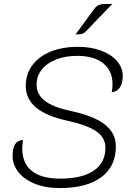

<svg xmlns="http://www.w3.org/2000/svg" viewBox="-20 -947 678 976"><path d="M44 -154Q44 -194 56.5 -213.5Q69 -233 97 -236Q93 -206 93 -193Q93 -117 142 -78Q191 -39 286 -39Q397 -39 456.5 -79.5Q516 -120 516 -196Q516 -247 470 -279Q424 -311 320 -334Q111 -379 111 -510Q111 -570 144 -615Q177 -660 237 -684.5Q297 -709 377 -709Q441 -709 493 -690Q545 -671 574.5 -637Q604 -603 604 -561Q604 -524 589.5 -502.5Q575 -481 548 -478Q552 -497 552 -519Q552 -587 505 -625Q458 -663 373 -663Q312 -663 265 -644.5Q218 -626 192 -593Q166 -560 166 -517Q166 -467 208 -434.5Q250 -402 339 -383Q457 -358 513 -314Q569 -270 569 -203Q569 -101 494.5 -46Q420 9 284 9Q209 9 154.5 -14Q100 -37 72 -74Q44 -111 44 -154ZM460 -903Q469 -915 482 -921Q495 -927 523 -927H551L416 -787Q407 -778 398.5 -775Q390 -772 364 -772Z"/></svg>

Font: K2D Thin
Style: Italic
Weight: 100
Italic angle: -10°
Designer: Katatrad Aksorn Co.,Ltd.
Foundry: Cadson Demak Co.,Ltd.
Version: Version 1.000; ttfautohint (v1.6)